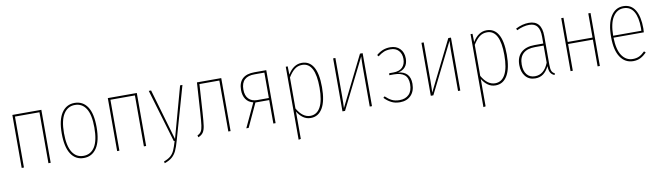

<svg xmlns="http://www.w3.org/2000/svg" viewBox="-38 -1093 6365 1852"><g transform="rotate(-10 3144.0 -166.5)"><path d="M358 0V-499H118V0H96V-519H380V0Z M876 -262Q876 -127 830.5 -58.5Q785 10 704 10Q623 10 578.5 -58.5Q534 -127 534 -259Q534 -393 580 -461Q626 -529 706 -529Q787 -529 831.5 -462.5Q876 -396 876 -262ZM556 -259Q556 -135 594.5 -73Q633 -11 704 -11Q776 -11 815 -73Q854 -135 854 -262Q854 -387 815.5 -448Q777 -509 706 -509Q636 -509 596 -447Q556 -385 556 -259Z M1293 0V-499H1053V0H1031V-519H1315V0Z M1614 1Q1597 63 1580 98Q1563 133 1536 156Q1509 179 1463 195L1459 177Q1501 162 1525 141Q1549 120 1563 89Q1577 58 1594 0H1586L1432 -519H1455L1601 -18L1739 -519H1762Z M2142 -519V0H2120V-499H1925L1907 -223Q1901 -133 1895 -93Q1889 -53 1874 -31Q1859 -9 1826 5L1820 -14Q1845 -25 1857 -44.5Q1869 -64 1874 -101.5Q1879 -139 1885 -225L1904 -519Z M2583 -519V0H2561V-230H2426L2319 0H2296L2406 -235Q2359 -246 2334.5 -282Q2310 -318 2310 -373Q2310 -445 2349.5 -482Q2389 -519 2467 -519ZM2561 -250V-499H2467Q2333 -501 2333 -373Q2333 -313 2363.5 -281.5Q2394 -250 2446 -250Z M3084 -264Q3084 -130 3043 -60Q3002 10 2927 10Q2885 10 2852 -13.5Q2819 -37 2796 -76V192L2774 196V-519H2793L2795 -438Q2850 -529 2932 -529Q3006 -529 3045 -463.5Q3084 -398 3084 -264ZM3060 -264Q3060 -509 2932 -509Q2889 -509 2857 -483.5Q2825 -458 2796 -410V-106Q2851 -11 2926 -11Q2991 -11 3025.5 -74.5Q3060 -138 3060 -264Z M3527 0H3505V-394Q3505 -442 3508 -491L3263 0H3238V-519H3260V-146Q3260 -73 3257 -28L3501 -519H3527Z M3928 -397Q3928 -345 3902.5 -314.5Q3877 -284 3831 -276Q3949 -264 3949 -146Q3949 -73 3908.5 -31.5Q3868 10 3801 10Q3752 10 3715.5 -9Q3679 -28 3649 -60L3663 -72Q3694 -42 3725 -26.5Q3756 -11 3801 -11Q3858 -11 3892 -45Q3926 -79 3926 -146Q3926 -208 3891.5 -236.5Q3857 -265 3788 -265H3743L3746 -284H3786Q3845 -284 3875 -314Q3905 -344 3905 -397Q3905 -447 3876.5 -478Q3848 -509 3798 -509Q3760 -509 3733 -498Q3706 -487 3673 -462L3662 -477Q3693 -503 3725.5 -516Q3758 -529 3798 -529Q3857 -529 3892.5 -493Q3928 -457 3928 -397Z M4392 0H4370V-394Q4370 -442 4373 -491L4128 0H4103V-519H4125V-146Q4125 -73 4122 -28L4366 -519H4392Z M4894 -264Q4894 -130 4853 -60Q4812 10 4737 10Q4695 10 4662 -13.5Q4629 -37 4606 -76V192L4584 196V-519H4603L4605 -438Q4660 -529 4742 -529Q4816 -529 4855 -463.5Q4894 -398 4894 -264ZM4870 -264Q4870 -509 4742 -509Q4699 -509 4667 -483.5Q4635 -458 4606 -410V-106Q4661 -11 4736 -11Q4801 -11 4835.5 -74.5Q4870 -138 4870 -264Z M5319 -6 5314 10Q5287 0 5274.5 -22Q5262 -44 5261 -86Q5237 -38 5204.5 -14Q5172 10 5126 10Q5065 10 5030 -32.5Q4995 -75 4995 -144Q4995 -223 5042 -265.5Q5089 -308 5173 -308H5259V-377Q5259 -442 5234.5 -475.5Q5210 -509 5155 -509Q5099 -509 5034 -478L5026 -495Q5092 -529 5156 -529Q5281 -529 5281 -379V-96Q5281 -55 5289.5 -35Q5298 -15 5319 -6ZM5259 -120V-288H5175Q5098 -288 5058.5 -251.5Q5019 -215 5019 -144Q5019 -81 5047.5 -46Q5076 -11 5126 -11Q5216 -11 5259 -120Z M5737 0V-262H5494V0H5472V-519H5494V-282H5737V-519H5759V0Z M6233 -246H5936Q5939 -127 5979 -69Q6019 -11 6085 -11Q6121 -11 6148 -24Q6175 -37 6203 -65L6217 -51Q6187 -21 6156 -5.5Q6125 10 6086 10Q6006 10 5960 -58Q5914 -126 5914 -255Q5914 -388 5958.5 -458.5Q6003 -529 6080 -529Q6157 -529 6196 -465Q6235 -401 6235 -284Q6235 -268 6233 -246ZM6213 -292Q6213 -395 6180 -452Q6147 -509 6080 -509Q6016 -509 5976.5 -448.5Q5937 -388 5936 -265H6212Q6213 -273 6213 -292Z"/></g></svg>

Font: Fira Sans Extra Condensed Thin
Style: Regular
Weight: 250
Width: 1
Designer: Carrois Corporate & Edenspiekermann AG
Foundry: Carrois Corporate GbR & Edenspiekermann AG
Version: Version 4.203